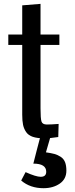

<svg xmlns="http://www.w3.org/2000/svg" viewBox="-20 -716 392 1004"><path d="M23.4 0ZM286.6 -67.9 284.7 0.5Q243.7 7.3 210.4 7.3Q174.8 7.3 151.6 -0.5Q128.4 -8.3 116.7 -25.4Q105 -42.5 100.6 -63.2Q96.2 -84 96.2 -116.2V-481H23.4V-535.6H96.2V-688L191.9 -695.8V-535.6H290.5V-481H191.9V-148.9Q191.9 -96.2 197 -80.6Q202.1 -64.9 225.1 -64.9Q247.6 -64.9 286.6 -67.9ZM190.9 -1.5H244.1L220.2 80.6Q247.6 84.5 264.6 89.1Q281.7 93.8 297.4 104Q313 114.3 320.1 131.8Q327.1 149.4 327.1 176.3Q327.1 220.2 292.5 244.1Q257.8 268.1 207.5 268.1Q137.7 268.1 90.8 228L113.8 184.1Q168 208.5 192.9 208.5Q221.7 208.5 221.7 182.1Q221.7 139.6 154.3 139.6Q158.2 122.6 172.4 68.8Z"/></svg>

Font: Coda
Style: Regular
Weight: 400
Designer: vernon adams
Foundry: vernon adams
Version: Version 2.000; ttfautohint (v0.8) -r 50 -G 200 -x